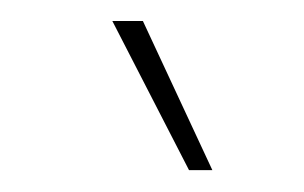

<svg xmlns="http://www.w3.org/2000/svg" viewBox="-20 -762 287 181"><path d="M158.2 -601.6 85.9 -742.2H114.7L180.2 -601.6Z"/></svg>

Font: Inter 24pt Thin
Style: Regular
Weight: 250
Designer: Rasmus Andersson
Foundry: rsms
Version: Version 4.001;git-66647c0bb